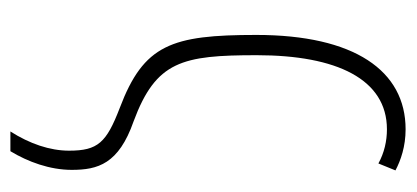

<svg xmlns="http://www.w3.org/2000/svg" viewBox="-230 -348 781 360"><g transform="rotate(90 160.0 -168.5)"><path d="M227 202H264C284 169 299 128 299 87C299 38 288 -1 208 -29C95 -71 84 -120 84 -260C84 -410 129 -504 223 -504C245 -504 267 -499 287 -488L300 -520C281 -530 255 -539 223 -539C113 -539 46 -443 46 -259C46 -100 64 -48 183 -3C248 22 263 38 263 92C263 128 250 166 227 202Z"/></g></svg>

Font: Noto Sans ExtraCondensed ExtraLight
Style: Regular
Weight: 200
Width: 2
Designer: Monotype Design Team
Foundry: Monotype Imaging Inc.
Version: Version 2.013